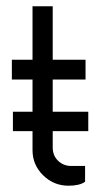

<svg xmlns="http://www.w3.org/2000/svg" viewBox="-20 -589 323 617"><path d="M263.7 -167.5H149.4V-115.2Q149.4 -88.9 166.7 -72.3Q184.1 -55.7 208.5 -55.7H253.4V-4.9Q235.8 7.8 200.2 7.8Q152.8 7.8 118.7 -25.6Q84.5 -59.1 84.5 -106.4V-167.5H21.5V-230H84.5V-333.5H18.1V-397H84.5V-568.8H149.4V-397H254.9V-333.5H149.4V-230H263.7Z"/></svg>

Font: Now
Style: Regular
Weight: 400
Designer: Alfredo Marco Pradil
Foundry: Alfredo Marco Pradil
Version: Version 1.200;hotconv 1.0.109;makeotfexe 2.5.65596